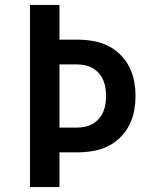

<svg xmlns="http://www.w3.org/2000/svg" viewBox="-20 -755 640 775"><path d="M101 0V-735H220V-595H291Q322 -595 353 -590Q384 -585 412 -572Q440 -559 463 -537Q486 -515 500.5 -487.5Q515 -460 521 -429.5Q527 -399 527 -368Q527 -336 521 -305.5Q515 -275 500.5 -247.5Q486 -220 463 -198Q440 -176 412 -163Q384 -150 353 -145Q322 -140 291 -140H220V0ZM220 -240H291Q307 -240 323.5 -243.5Q340 -247 354 -255Q368 -263 379 -275.5Q390 -288 396.5 -303Q403 -318 405.5 -334.5Q408 -351 408 -368Q408 -384 405.5 -400.5Q403 -417 396.5 -432Q390 -447 379 -459.5Q368 -472 354 -480Q340 -488 323.5 -491.5Q307 -495 291 -495H220Z"/></svg>

Font: Iosevka SS04 Extended
Style: Bold
Weight: 700
Width: 7
Monospace: yes
Designer: Belleve Invis
Foundry: Belleve Invis
Version: Version 19.0.0; ttfautohint (v1.8.4)